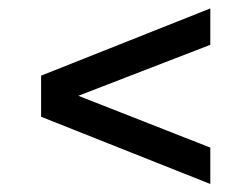

<svg xmlns="http://www.w3.org/2000/svg" viewBox="-20 -614 612 467"><path d="M491.5 -166.5 80 -330V-430L491.5 -593.5V-505L170.5 -381L491.5 -255Z"/></svg>

Font: Encode Sans Expanded Expanded Medium
Style: Regular
Weight: 500
Width: 7
Designer: Multiple Designers
Foundry: Impallari Type
Version: Version 3.000; ttfautohint (v1.8.3) -l 8 -r 50 -G 200 -x 14 